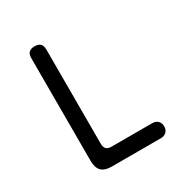

<svg xmlns="http://www.w3.org/2000/svg" viewBox="-172 -868 944 995"><g transform="rotate(-30 300.0 -370.0)"><path d="M210 0Q169 0 149.5 -19.5Q130 -39 130 -80V-695Q130 -718 141 -729Q152 -740 175 -740Q198 -740 209 -729Q220 -718 220 -695V-130Q220 -110 230 -100Q240 -90 260 -90H505Q525 -90 537.5 -77.5Q550 -65 550 -45Q550 -25 537.5 -12.5Q525 0 505 0Z"/></g></svg>

Font: Maple Mono NF
Style: Regular
Weight: 400
Monospace: yes
Designer: subframe7536
Version: Version 7.000